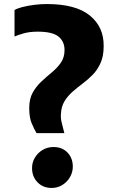

<svg xmlns="http://www.w3.org/2000/svg" viewBox="-20 -921 594 952"><path d="M161 -261Q149 -281.5 137 -310Q125 -338.5 125 -384Q124.5 -430 142.2 -461.8Q160 -493.5 186 -517.5Q212 -541.5 238.2 -563.2Q264.5 -585 282.2 -610.8Q300 -636.5 300 -673Q300 -715 270.2 -739.5Q240.5 -764 167 -764Q126.5 -764 97.2 -755.5Q68 -747 52 -740V-871Q64 -879 90 -885.8Q116 -892.5 148.5 -896.8Q181 -901 212 -901Q356 -901 425.8 -843.8Q495.5 -786.5 494 -692Q494 -643.5 479 -609.5Q464 -575.5 440.5 -551.2Q417 -527 390.2 -507Q363.5 -487 339.5 -466Q315.5 -445 299.5 -418.5Q283.5 -392 282 -354Q280.5 -332.5 286.5 -310.8Q292.5 -289 299 -261ZM236 11Q193.5 11 166.2 -17Q139 -45 139 -87Q138.5 -115 152.8 -139Q167 -163 191.2 -177.5Q215.5 -192 245 -192Q288.5 -192 314.8 -164.5Q341 -137 341 -95Q341 -67 327 -42.8Q313 -18.5 289.2 -3.8Q265.5 11 236 11Z"/></svg>

Font: Merriweather Sans Black
Style: Regular
Weight: 900
Designer: Eben Sorkin
Foundry: Eben Sorkin
Version: Version 1.008; ttfautohint (v1.7.19-72a1) -l 8 -r 50 -G 200 